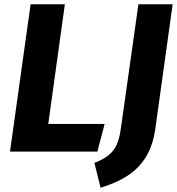

<svg xmlns="http://www.w3.org/2000/svg" viewBox="-20 -713 833 903"><path d="M285 -693H124L27 0H438L472 -130H207ZM792 -693H631L549 -113C538 -30 517 18 424 53L453 170C573 132 685 72 710 -104Z"/></svg>

Font: Fira Sans
Style: Bold Italic
Weight: 700
Italic angle: -8°
Designer: bBox Type GmbH & Carrois Corporate GbR & Edenspiekermann AG
Foundry: bBox Type GmbH & Carrois Corporate GbR & Edenspiekermann AG
Version: Version 4.301;PS 004.301;hotconv 1.0.88;makeotf.lib2.5.64775